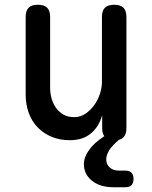

<svg xmlns="http://www.w3.org/2000/svg" viewBox="-20 -580 640 808"><path d="M507 138Q525 138 533.5 147Q542 156 542 173Q542 190 533.5 199Q525 208 507 208H458Q401 208 367 180.5Q333 153 333 111Q333 81 355 51Q375 22 419 -7Q410 -19 410 -41V-95Q396 -46 362 -18Q328 10 274 10Q232 10 198 -4Q164 -18 139 -43.5Q114 -69 101 -104.5Q88 -140 88 -183V-508Q88 -535 100.5 -547.5Q113 -560 139.5 -560Q166 -560 178.5 -547.5Q191 -535 191 -508V-210Q191 -186 197.5 -164Q204 -142 216.5 -125Q229 -108 247.5 -97.5Q266 -87 292 -87Q318 -87 339.5 -101.5Q361 -116 376.5 -137.5Q392 -159 400.5 -185Q409 -211 409 -234V-508Q409 -535 421.5 -547.5Q434 -560 460.5 -560Q487 -560 499.5 -547.5Q512 -535 512 -508V-41Q512 -15 500 -3Q493 5 481 8Q454 31 441 50Q427 72 427 91Q427 111 441.5 124.5Q456 138 480 138Z"/></svg>

Font: Maple Mono Normal NL Medium
Style: Regular
Weight: 500
Monospace: yes
Designer: subframe7536
Version: Version 7.000